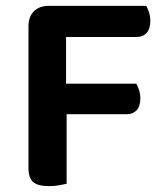

<svg xmlns="http://www.w3.org/2000/svg" viewBox="-20 -627 564 654"><path d="M478 -607Q483 -599 487.5 -585.5Q492 -572 492 -556Q492 -529 479.5 -515Q467 -501 446 -501H205V-342H444Q449 -334 453.5 -321Q458 -308 458 -292Q458 -265 445.5 -251.5Q433 -238 412 -238H207V-1Q198 1 181.5 4Q165 7 147 7Q109 7 93 -7Q77 -21 77 -54V-538Q77 -570 95.5 -588.5Q114 -607 146 -607Z"/></svg>

Font: Baloo Bhaina 2 SemiBold
Style: Regular
Weight: 600
Designer: Yesha Goshar, Manish Minz, Shuchita Grover and Ek Type
Foundry: Ek Type
Version: Version 1.640;hotconv 1.0.111;makeotfexe 2.5.65597; ttfautoh